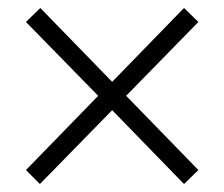

<svg xmlns="http://www.w3.org/2000/svg" viewBox="-20 -570 561 481"><path d="M441 -109 261 -294 80 -109 45 -144 226 -330 45 -515 81 -550 261 -365 441 -550 477 -515 296 -330 477 -144Z"/></svg>

Font: Source Serif 4 Subhead
Style: Regular
Weight: 400
Designer: Frank Grießhammer
Foundry: Adobe Systems Incorporated
Version: Version 4.004;hotconv 1.0.117;makeotfexe 2.5.65602